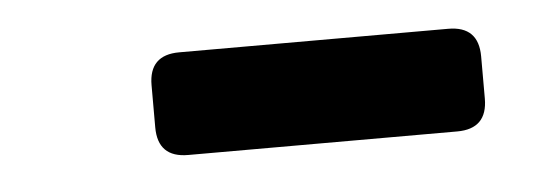

<svg xmlns="http://www.w3.org/2000/svg" viewBox="-25 -796 500 177"><g transform="rotate(-5 225.0 -707.5)"><path d="M144 -660Q116 -660 116 -688V-727Q116 -755 144 -755H393Q421 -755 421 -727V-688Q421 -660 393 -660Z"/></g></svg>

Font: Pitagon Sans Text SemiBold
Style: Regular
Weight: 600
Designer: Travis Tran
Foundry: Pitagon
Version: Version 1.001; ttfautohint (v1.8.4.7-5d5b);gftools[0.9.26]